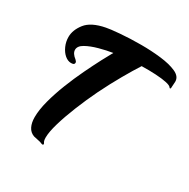

<svg xmlns="http://www.w3.org/2000/svg" viewBox="-147 -748 890 906"><g transform="rotate(30 297.5 -295.0)"><path d="M194 24Q186 20 172 17.5Q158 15 147 12Q125 4 114.5 -17Q104 -38 104 -68Q104 -108 117.5 -159Q131 -210 152.5 -264.5Q174 -319 198 -369Q222 -419 242.5 -458Q263 -497 274 -516Q241 -511 202.5 -500.5Q164 -490 137 -475Q110 -460 110 -439Q110 -419 135 -400Q143 -393 143 -387Q143 -378 134 -376Q131 -375 125 -375Q107 -375 90.5 -389Q74 -403 63.5 -426.5Q53 -450 53 -476Q53 -514 82 -551Q111 -588 184 -602Q202 -606 255 -610.5Q308 -615 370 -615Q425 -615 476.5 -609Q528 -603 561.5 -588Q595 -573 595 -545Q595 -538 594 -528Q593 -518 593 -512V-510Q593 -506 590 -505Q587 -504 585 -508Q580 -516 556.5 -521Q533 -526 497.5 -528Q462 -530 421 -529Q397 -492 365.5 -437Q334 -382 302 -317Q274 -259 250 -199.5Q226 -140 211.5 -90.5Q197 -41 197 -11Q197 7 203 15Q205 17 205 21Q205 28 194 24Z"/></g></svg>

Font: Praise
Style: Regular
Weight: 400
Designer: Robert E. Leuschke
Foundry: Robert E. Leuschke
Version: Version 1.100; ttfautohint (v1.8.3)